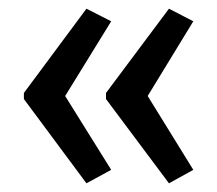

<svg xmlns="http://www.w3.org/2000/svg" viewBox="-20 -485 500 442"><path d="M35 -271 179 -465 236 -436 130 -264 236 -94 179 -63 35 -257ZM224 -271 369 -465 425 -436 320 -264 425 -94 369 -63 224 -257Z"/></svg>

Font: Noto Sans Devanagari ExtraCondensed
Style: Regular
Weight: 400
Width: 2
Designer: Jelle Bosma - Monotype Design Team
Foundry: Monotype Imaging Inc.
Version: Version 2.006